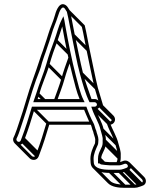

<svg xmlns="http://www.w3.org/2000/svg" viewBox="-20 -669 753 910"><path d="M429 -199.5H413.7C411.1 -204.9 370.8 -322.2 373.3 -322.8C361.5 -369.7 345.2 -453.2 334.3 -504.1C325.8 -544.4 320.5 -581.3 311 -619L303.6 -630.6C299.1 -638.4 293.2 -645.2 284.4 -648.1C256.2 -657.5 242.7 -605.8 239.8 -595.2C231.9 -566 219 -540.8 209.8 -510.2C204.1 -490.6 196.1 -468.2 189.4 -447.9L183 -428.6C180.2 -421.8 177.6 -414.5 174.9 -406.4L164.8 -376C154.8 -346.2 149.8 -330.5 137 -295.6C112.3 -228.4 94.4 -155.9 70.9 -89.4L59.9 -56.4C56.6 -46.6 53.2 -37.5 50.1 -30L44 -16.6C39.3 -6.5 43.5 4.1 49.8 10.4C61.1 21.8 83.8 21.8 92 2.8L97 -10.3C113.5 -53.2 128.2 -99.7 142.6 -148.5H378.7C380.7 -143 384.5 -133.8 388.2 -125.8C396.7 -107.8 400.8 -94.5 409.5 -79.2C413 -73.4 415.8 -62.6 417.9 -54.6L421.7 -45C423.6 -33.5 431.5 -16.1 431.5 -7.4C431.5 -2.9 430.5 3.7 430.5 9C430.5 9.3 430.3 10.6 429.3 12.6C420.6 30.1 408.5 56.1 408.5 84C408.5 90.2 408.9 96.8 409.5 102.7C412.2 142.8 462.6 150.5 500 150.5H546C554.5 150.5 563.4 148.6 572.6 145L583.3 141.1C617 131.5 598.2 85 566.7 92.8L555.4 97C550.4 98.8 547 99.5 546 99.5H500C493.6 99.5 472.3 97.1 463.7 95.8C462.3 94.8 463.5 95.6 459.5 93V83C459.5 57.7 481.5 41.3 481.5 9V-3.6C483 -23.5 474.6 -43.1 471.3 -56.5C462.4 -93.2 445.7 -117.1 433.5 -148.9C444 -151.1 454.5 -160.3 454.5 -173.5C454.5 -187.3 442.9 -199.5 429 -199.5ZM446.5 -6.5V-7C446.5 -22 437.8 -38.4 436.3 -49L432.1 -59.4C428.9 -67.4 427.7 -78.1 422.5 -86.8C412.1 -105.1 397.2 -140.2 389.4 -163.5H131.4C116.4 -112.5 100.4 -60.9 83 -15.7L78.1 -2.8C72.8 9.5 54.9 1.7 58.1 -11.4L63.9 -24C67.7 -32.4 70.7 -41.4 74.1 -51.6L85.1 -84.6C108.8 -151.7 126.8 -224.3 151 -290.4C163.4 -324.1 171.8 -340.8 179.2 -372L189.1 -401.6C191.8 -409.6 194.7 -416.7 197 -423.4L203.6 -443.1C210 -462.2 218.6 -485.3 224.3 -506.1C232.6 -536.5 244.9 -560.3 254.2 -590.8C262.5 -618.2 275.3 -649.9 290.5 -623.2L297 -613C306.2 -575.5 311.1 -541.2 319.7 -500.9C330.5 -450.1 345.5 -366.2 358.8 -319C371.4 -273.9 384.6 -223.9 404.4 -184.5H429C434.3 -184.5 439.5 -178.8 439.5 -173.5C439.5 -168.3 434.6 -163.5 429 -163.5L412.6 -163.5L415.9 -153.6C428.8 -115 448.3 -89.6 456.6 -53.5C460.9 -35 468.4 -19.2 466.5 -4.4V9C466.5 32.5 444.5 49.1 444.5 83V105.5L451.2 105.5C454.2 107.3 455.5 108.5 458.5 110.2C466.3 111.5 490 114.5 500 114.5H546C550.4 114.5 555 113.1 560.6 111L571.4 107.1C583.7 104.3 593.4 122.3 578.7 126.9L567.4 131C559.2 133.9 552.2 135.5 546 135.5H500C466.8 135.5 426.4 130.5 424.5 101.3C423.8 95.2 423.5 89.8 423.5 84C423.5 60 434.5 38.2 442.9 19C444 16.4 445.5 12.5 445.5 9C445.5 3.8 445.8 -1.4 446.5 -6.5ZM381.1 -184.5 375.7 -195.4C359.3 -228.1 349.4 -274.2 338.7 -314C321.2 -379.3 303 -473 290.4 -542.3C289 -553.1 287.3 -562.8 285.3 -571.7L280.6 -592L271.3 -573.3C256.3 -543.3 249.4 -509.7 238 -479.7C223.2 -440.6 211.2 -407.1 199.8 -366C187.8 -323.1 165.8 -273.2 151.8 -226.1C147.9 -214.9 144.2 -204.3 140.9 -194.4L137.6 -184.5ZM158.4 -199.5C160.4 -205.3 163.4 -214.2 166.1 -221.7C177.7 -267.8 201.9 -317.7 214.2 -362C225.3 -402 237.5 -435.9 252 -474.3C260.7 -497.4 267.1 -521.6 275.1 -543.8C275.1 -543.5 275.4 -541.3 275.6 -540.1L275.6 -539.9L275.6 -539.7C288.2 -470.2 306.4 -376.2 324.2 -310C333.8 -274.5 342.3 -234.2 357.2 -199.5ZM153.7 -218.7 185.7 -186.7 196.3 -197.3 164.3 -229.3ZM201.7 -358.7 272.4 -288 283 -298.6 212.3 -369.3ZM239.7 -471.7 302.3 -409.1 312.9 -419.7 250.3 -482.3ZM446.7 88.3 468.4 110 479 99.4 457.3 77.7ZM468.7 14.3 539.4 85 550 74.4 479.3 3.7ZM468.7 1.3 539.4 72 550 61.4 479.3 -9.3ZM458.7 -49.7 529.4 21 540 10.4 469.3 -60.3ZM441.7 -168.2 512.4 -97.5 523 -108.1 452.3 -178.8ZM360.7 -315.7 431.4 -245 442 -255.6 371.3 -326.3ZM321.7 -497.2 392.4 -426.5 403 -437.1 332.3 -507.8ZM79.7 5.3 150.4 76 161 65.4 90.3 -5.3ZM84.7 -7.7 155.4 63 166 52.4 95.3 -18.3ZM131.7 -150.7 202.4 -80 213 -90.6 142.3 -161.3ZM494.7 148.3 565.4 219 576 208.4 505.3 137.7ZM540.7 148.3 611.4 219 622 208.4 551.3 137.7ZM564.7 143.3 635.4 214 646 203.4 575.3 132.7ZM575.7 139.3 646.4 210 657 199.4 586.3 128.7ZM582.2 109.9 652.9 180.6C657.8 185.5 659.3 195.2 649.4 197.6L638.1 201.7C629.9 204.7 622.9 206.2 616.7 206.2H570.7C543.7 206.2 515.3 201.5 502.7 189L432 118.2L421.4 128.9L492.1 199.6C510.2 217.6 543.1 221.2 570.7 221.2H616.7C625.2 221.2 634.2 219.3 643.3 215.7L654 211.8C675.7 205.7 675.3 181.7 663.5 170L592.8 99.2ZM414.7 -92.8H202.1C187.2 -41.8 171.1 9.8 153.7 55L148.8 67.9C146 75.1 136.3 75.7 131.1 70.5L60.4 -0.2L49.8 10.4L120.5 81.1C131.8 92.5 154.5 92.5 162.7 73.5L167.7 60.4C184.2 17.5 198.9 -29 213.3 -77.8H414.7ZM298.7 -610.7 367.9 -541.5C377.1 -504 381.9 -470.3 390.4 -430.2C401.2 -379.5 417.5 -296.1 429.4 -248.5C438.3 -221.8 445.5 -191.4 454.7 -163.8L468.9 -168.5C466.6 -175.5 444 -252.1 444 -252.1C432.3 -299 415.9 -382.4 405 -433.3C396.4 -473.9 390.9 -511.1 381.5 -549.1L309.3 -621.3ZM436 -181.3 506.8 -110.6C508.9 -108.4 510.2 -105.5 510.2 -102.8C510.2 -98.3 506.7 -94.5 502.5 -93.2L434.3 -161.3L423.7 -150.7L496.6 -77.8H499.7C513.1 -77.8 525.2 -88.6 525.2 -102.8C525.2 -110 522 -116.5 517.4 -121.2L446.6 -191.9ZM417.7 -150.7 487.2 -81.2C500.4 -42.8 519.1 -18.6 527.3 17.2C531.7 35.9 538.5 51.2 537.2 66.3V79.7C537.2 88.5 534.7 96 531.2 103.9L544.9 110.1C548.8 101.3 552.2 91.4 552.2 79.7V67.2C553.7 47.2 545.2 27.6 542.1 14.2C532.4 -26.6 512.7 -52.5 500.3 -89.3L428.3 -161.3ZM304.6 -397.7C292.2 -363.3 280.9 -332.4 270.5 -295.3C261.7 -264.1 248.1 -229.3 235.6 -194.5L249.7 -189.5C262 -223.7 276 -259.2 284.9 -291.3C295 -327.5 306.3 -358.4 318.7 -392.6Z"/></svg>

Font: CiSf OpenHand
Style: Gls
Weight: 400
Foundry: Cannot Into Space Fonts
Version: Version 0.7892